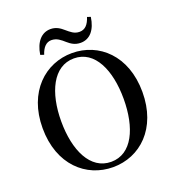

<svg xmlns="http://www.w3.org/2000/svg" viewBox="-167 -1073 1110 1220"><g transform="rotate(-20 388.5 -462.5)"><path d="M196 -811 220 -803C235 -850 260 -875 294 -875C331 -875 355 -853 379 -832C401 -813 426 -795 465 -795C528 -795 569 -844 581 -928L558 -936C543 -889 520 -863 482 -863C446 -863 424 -884 399 -905C376 -925 351 -943 313 -943C251 -943 209 -894 196 -811ZM389 18C571 18 726 -121 726 -368C726 -615 570 -753 389 -753C208 -753 51 -613 51 -368C51 -119 208 18 389 18ZM389 -18C248 -18 177 -172 177 -368C177 -562 248 -717 389 -717C530 -717 599 -562 599 -368C599 -172 530 -18 389 -18Z"/></g></svg>

Font: GenKiMin2 TW SB
Style: Regular
Weight: 600
Version: Version 2.100;PS 2.1;hotconv 16.6.51;makeotf.lib2.5.65220 DE